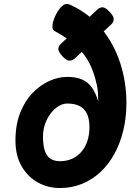

<svg xmlns="http://www.w3.org/2000/svg" viewBox="-20 -939 696 969"><path d="M282 10Q221.5 10 170.5 -18.5Q119.5 -47 88.8 -100.5Q58 -154 58 -229Q58 -310 82.2 -370.5Q106.5 -431 145.5 -471Q184.5 -511 230.2 -531Q276 -551 319 -551Q364.5 -551 394.8 -537.5Q425 -524 444.2 -496.5Q463.5 -469 476 -427Q475.5 -454 474.2 -471.8Q473 -489.5 469 -508.5Q456.5 -569 432.8 -617Q409 -665 366.2 -705.5Q323.5 -746 254 -783.5Q244.5 -789.5 244.5 -804Q244.5 -827.5 258.8 -858.2Q273 -889 291.5 -906.5Q304 -919 317 -919Q327 -919 340.5 -912Q431.5 -869 493.2 -793.5Q555 -718 586.5 -621.5Q618 -525 618 -419Q618 -345.5 602.2 -280.5Q586.5 -215.5 557.2 -162.2Q528 -109 486.8 -70.5Q445.5 -32 393.8 -11Q342 10 282 10ZM283 -125.5Q318 -125.5 345.5 -138.5Q373 -151.5 392.2 -174.5Q411.5 -197.5 421.5 -229Q431.5 -260.5 431.5 -297Q431.5 -335 420.2 -361.8Q409 -388.5 384.2 -402.5Q359.5 -416.5 319 -416.5Q298 -416.5 276.5 -403.8Q255 -391 237 -368Q219 -345 208 -314.8Q197 -284.5 197 -249.5Q197 -210 205 -182.2Q213 -154.5 231.8 -140Q250.5 -125.5 283 -125.5ZM328 -633Q319 -634 306.5 -644.2Q294 -654.5 284.5 -667.8Q275 -681 274.5 -690Q274 -697 277 -704Q280 -711 285 -715.5L472 -891.5Q478.5 -897 485.2 -899.8Q492 -902.5 498.5 -902Q508 -901.5 520.8 -891Q533.5 -880.5 543.5 -867.2Q553.5 -854 553.5 -844Q555 -829 541.5 -816L358.5 -645Q344 -632 328 -633Z"/></svg>

Font: Edu NSW ACT Hand
Style: Regular
Weight: 400
Designer: Tina and Corey Anderson, Eben Sorkin, Mirko Velimirovic
Foundry: Sorkin Type Co.
Version: Version 2.000